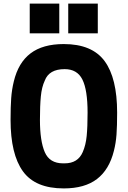

<svg xmlns="http://www.w3.org/2000/svg" viewBox="-20 -1039 713 1072"><path d="M522 -853ZM311 -853H146V-1019H311ZM526 -853H361V-1019H526ZM336 13Q177 13 108 -82.5Q39 -178 39 -370Q39 -443 42.5 -491Q46 -539 57 -584Q82 -689 150.5 -741Q219 -793 336 -793Q494 -793 564 -698Q634 -603 634 -410Q634 -336 630.5 -288Q627 -240 616 -197Q590 -92 521.5 -39.5Q453 13 336 13ZM341 -127Q415 -127 442 -190Q459 -229 464 -280Q469 -331 469 -410Q469 -537 440 -595Q411 -653 341 -653Q254 -653 230 -589Q213 -553 208 -500.5Q203 -448 203 -370Q203 -252 230 -189.5Q257 -127 332 -127Z"/></svg>

Font: Tanohe Sans
Style: Bold
Weight: 700
Designer: Village Type and Design LLC & Cristiano Sobral
Foundry: Cooper Hewitt Smithsonian Design Museum
Version: Version 1.00;September 29, 2021;FontCreator 13.0.0.2655 64-b